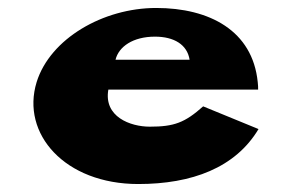

<svg xmlns="http://www.w3.org/2000/svg" viewBox="-20 -445 738 482"><path d="M628 -220C628 -224 628 -233 627 -239C614 -368 506 -425 372 -425C239 -425 106 -348 72 -239C32 -109 143 17 327 17C462 17 571 -24 629 -121L490 -178C444 -137 417 -127 356 -127C307 -127 240 -152 252 -220ZM270 -295C278 -328 314 -353 369 -353C417 -353 450 -333 456 -295Z"/></svg>

Font: Hussar Milosc
Style: Bold
Weight: 700
Foundry: Cannot Into Space Fonts
Version: Version 1.02